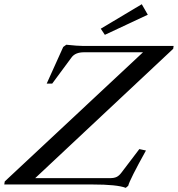

<svg xmlns="http://www.w3.org/2000/svg" viewBox="-79 -883 851 919"><path d="M422.9 -716.3 403.3 -745.6 599.6 -862.8 628.4 -812.5ZM522.9 16.1Q481.4 0 363.3 0H-58.6L-56.2 -14.6L605.5 -632.8H323.2Q281.7 -632.8 263.7 -608.4L170.9 -482.9H144.5L223.6 -658.2L238.3 -668.9Q293 -663.1 318.4 -663.1H752L750 -649.4L89.4 -30.3H446.8Q466.8 -30.3 478.8 -35.9Q490.7 -41.5 501.5 -55.7L587.9 -169.4L619.6 -162.6Q542 -22.9 534.7 6.3Z"/></svg>

Font: Elstob
Style: Italic
Weight: 400
Italic angle: -20°
Designer: Peter S. Baker
Version: Version 1.015